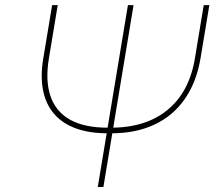

<svg xmlns="http://www.w3.org/2000/svg" viewBox="-20 -748 895 768"><path d="M794.9 -727.5H817.4L782.2 -515.6Q766.1 -419.4 719.2 -352.1Q672.4 -284.7 598.1 -249.8Q523.9 -214.8 425.3 -214.8H410.6Q336.9 -214.8 283 -234.6Q229 -254.4 196 -293Q163.1 -331.5 152.1 -387.5Q141.1 -443.4 153.3 -515.6L188.5 -727.5H210.9L175.8 -515.6Q160.6 -425.3 182.1 -363Q203.6 -300.8 260.7 -269Q317.9 -237.3 410.2 -237.3H424.8Q517.6 -237.3 587.4 -269.3Q657.2 -301.3 701.2 -363.3Q745.1 -425.3 759.8 -515.6ZM491.7 -727.5H514.2L393.6 0H371.1Z"/></svg>

Font: Inter Thin
Style: Italic
Weight: 250
Italic angle: -9.3988°
Designer: Rasmus Andersson
Foundry: rsms
Version: Version 4.001;git-66647c0bb